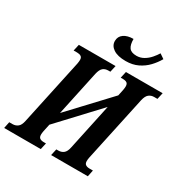

<svg xmlns="http://www.w3.org/2000/svg" viewBox="-245 -1094 1199 1254"><g transform="rotate(30 354.5 -466.5)"><path d="M-37 0 -27 -49H-2Q20 -49 37 -62Q54 -75 61 -110L167 -604Q170 -621 170 -632Q170 -651 158.5 -658Q147 -665 130 -665H103L114 -714H391L380 -665H365Q341 -665 325.5 -652Q310 -639 302 -604L230 -267L502 -557L512 -604Q515 -621 515 -631Q515 -651 504.5 -658Q494 -665 475 -665H458L469 -714H746L735 -665H710Q688 -665 671.5 -652Q655 -639 647 -604L541 -110Q538 -95 538 -83Q538 -64 549 -56.5Q560 -49 578 -49H604L594 0H317L328 -49H343Q366 -49 382.5 -62Q399 -75 406 -110L480 -457L208 -166L196 -110Q193 -94 193 -83Q193 -64 203.5 -56.5Q214 -49 233 -49H250L239 0ZM431 -775Q370 -775 337.5 -797Q305 -819 305 -854Q305 -888 332 -907Q359 -926 404 -926Q404 -882 419.5 -861Q435 -840 475 -840Q504 -840 529 -854.5Q554 -869 573 -891Q592 -913 604 -933L639 -909Q619 -874 590 -843.5Q561 -813 521.5 -794Q482 -775 431 -775Z"/></g></svg>

Font: Noto Serif ExtraCondensed
Style: Bold Italic
Weight: 700
Width: 2
Italic angle: -12°
Designer: Monotype Design Team
Foundry: Monotype Imaging Inc.
Version: Version 2.013; ttfautohint (v1.8.4.7-5d5b)